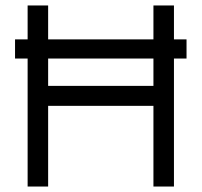

<svg xmlns="http://www.w3.org/2000/svg" viewBox="-20 -682 737 702"><path d="M81 0V-468H35V-538H81V-662H156V-538H541V-662H616V-538H662V-468H616V0H541V-295H156V0ZM156 -368H541V-468H156Z"/></svg>

Font: Questrial
Style: Regular
Weight: 400
Designer: Joe Prince, Laura Meseguer
Foundry: Joe Prince, Laura Meseguer
Version: Version 2.000; ttfautohint (v1.8.3)